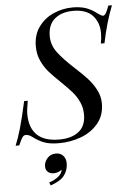

<svg xmlns="http://www.w3.org/2000/svg" viewBox="-81 -768 719 1054"><g transform="rotate(-5 279.0 -240.5)"><path d="M517 -511H497Q503 -540 503 -568Q503 -627 468 -665Q433 -703 361 -703Q298 -703 259.5 -671Q221 -639 221 -576Q221 -527 251.5 -486Q282 -445 343 -389Q386 -350 412 -321Q438 -292 456 -257Q474 -222 474 -182Q474 -117 436.5 -72.5Q399 -28 341 -7Q283 14 221 14Q168 14 136.5 1Q105 -12 79 -32Q60 -47 43 -47Q31 -47 23 -35Q15 -23 2 7H-18Q-2 -31 13.5 -84.5Q29 -138 50 -233H70Q61 -186 61 -159Q61 -86 101 -46Q141 -6 224 -6Q292 -6 331.5 -37Q371 -68 371 -131Q371 -169 356 -201Q341 -233 319.5 -257.5Q298 -282 260 -319Q220 -357 196.5 -384Q173 -411 156.5 -447Q140 -483 140 -527Q140 -589 171.5 -633Q203 -677 253.5 -699.5Q304 -722 360 -722Q401 -722 431 -712Q461 -702 490 -680Q514 -662 523 -662Q531 -662 538.5 -674.5Q546 -687 556 -715H576Q540 -624 517 -511ZM253 127Q253 164 232 193Q211 222 155 241L148 224Q175 216 197.5 199Q220 182 222 160Q214 167 202 171.5Q190 176 178 176Q158 176 145.5 165Q133 154 133 134Q133 110 151 89.5Q169 69 198 69Q224 69 238.5 85.5Q253 102 253 127Z"/></g></svg>

Font: Playfair Display
Style: Italic
Weight: 400
Italic angle: -14°
Designer: Claus Eggers Sørensen
Foundry: Claus Eggers Sørensen
Version: Version 1.200; ttfautohint (v1.6)